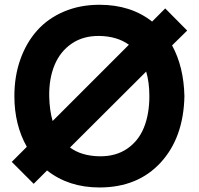

<svg xmlns="http://www.w3.org/2000/svg" viewBox="-20 -786 850 821"><path d="M780.3 -655.3 715.8 -591.8Q765.6 -501 768.6 -375Q765.1 -197.8 667.2 -91.1Q569.3 15.6 405.3 15.6Q273.4 15.6 181.2 -57.1L124 0L30.3 -93.8L94.7 -158.2Q41.5 -252.4 41.5 -375Q41.5 -460 66.9 -531.7Q92.3 -603.5 138.7 -655.5Q185.1 -707.5 253.7 -736.6Q322.3 -765.6 405.3 -765.6Q539.6 -765.6 630.4 -693.8L686.5 -750ZM190.4 -375Q191.9 -312.5 205.1 -268.6L531.2 -594.7Q481 -630.9 405.3 -632.3Q336.4 -633.3 287.1 -599.9Q237.8 -566.4 213.6 -508.5Q189.5 -450.7 190.4 -375ZM618.7 -375Q618.7 -434.1 605 -480L279.3 -155.3Q328.1 -119.1 405.3 -117.7Q474.6 -116.7 523.4 -149.9Q572.3 -183.1 595.5 -240.7Q618.7 -298.3 618.7 -375Z"/></svg>

Font: Manrope3 ExtraBold
Style: Bold
Weight: 800
Width: 4
Designer: Mikhail Sharanda
Foundry: Mikhail Sharanda
Version: Version 3.000;PS 003.000;hotconv 1.0.88;makeotf.lib2.5.64775